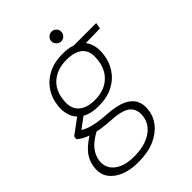

<svg xmlns="http://www.w3.org/2000/svg" viewBox="-281 -756 1097 1097"><g transform="rotate(-45 267.0 -207.5)"><path d="M171 232Q108 232 61.5 213Q15 194 -9.5 159.5Q-34 125 -28 76Q-25 45 -11.5 18Q2 -9 28.5 -33.5Q55 -58 97 -83L133 -65Q76 -35 50 -2.5Q24 30 19 69Q15 106 33.5 134Q52 162 89 177Q126 192 178 192Q263 192 316.5 156.5Q370 121 376 63Q382 15 352 -14Q322 -43 233 -48Q184 -51 148.5 -57Q113 -63 87.5 -71.5Q62 -80 44.5 -90Q27 -100 13 -112L16 -132L116 -206L155 -191L51 -114L54 -138Q68 -131 81.5 -123Q95 -115 113.5 -109Q132 -103 162 -97.5Q192 -92 240 -89Q315 -84 356.5 -64Q398 -44 413 -12.5Q428 19 423 59Q419 105 388.5 144.5Q358 184 304 208Q250 232 171 232ZM238 -155Q177 -155 138.5 -177Q100 -199 84.5 -236.5Q69 -274 74 -320Q80 -377 109 -420Q138 -463 187 -488Q236 -513 302 -513Q365 -513 403 -492Q441 -471 456.5 -434Q472 -397 466 -347Q461 -294 432.5 -250Q404 -206 355 -180.5Q306 -155 238 -155ZM246 -195Q322 -195 367.5 -236Q413 -277 420 -345Q429 -410 396 -441.5Q363 -473 295 -473Q223 -473 175.5 -435Q128 -397 120 -324Q112 -260 146 -227.5Q180 -195 246 -195ZM381 -461 371 -501H563L556 -464ZM348 -568Q332 -568 320 -580Q308 -592 308 -608Q308 -624 320 -635.5Q332 -647 348 -647Q364 -647 375.5 -635.5Q387 -624 387 -608Q387 -592 375.5 -580Q364 -568 348 -568Z"/></g></svg>

Font: DM Sans 17pt ExtraLight
Style: Italic
Weight: 250
Italic angle: -10°
Version: Version 4.004;gftools[0.9.30]